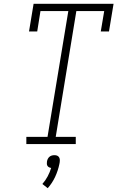

<svg xmlns="http://www.w3.org/2000/svg" viewBox="-20 -755 640 1006"><path d="M118 0V-38H229L338 -697H192L175 -590H132L156 -735H575L551 -590H508L526 -697H380L272 -38H377V0ZM230 231 202 209Q218 191 229.5 169.5Q241 148 248 125Q242 124 237 121.5Q232 119 229 114.5Q226 110 225.5 104Q225 98 226 92Q227 85 230 78.5Q233 72 238.5 67Q244 62 251 60Q258 58 265 58Q272 58 278 60Q284 62 288 67Q292 72 293 78.5Q294 85 293 92V94L291 105Q284 139 269 171.5Q254 204 230 231Z"/></svg>

Font: Iosevka Slab XLtExObl
Style: Regular
Weight: 200
Width: 7
Italic angle: -9°
Monospace: yes
Designer: Belleve Invis
Foundry: Belleve Invis
Version: Version 11.1.1; ttfautohint (v1.8.3)